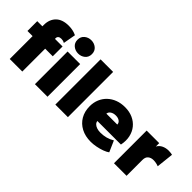

<svg xmlns="http://www.w3.org/2000/svg" viewBox="1 -1472 2161 2161"><g transform="rotate(45 1081.0 -392.0)"><path d="M100.5 0V-543Q100.5 -630 153.2 -682.5Q206 -735 306.5 -735Q337.5 -735 368.2 -729Q399 -723 430.5 -708L403.5 -558Q389.5 -566.5 376.5 -569.2Q363.5 -572 351.5 -572Q327 -572 313.8 -561.5Q300.5 -551 300.5 -532V-520H421.5V-364H300.5V0ZM18.5 -364V-520H116.5V-364ZM501.5 0V-520H701.5V0ZM601.5 -587Q555 -587 520.8 -615.2Q486.5 -643.5 486.5 -693Q486.5 -742.5 520.8 -770.8Q555 -799 601.5 -799Q648 -799 682.2 -770.8Q716.5 -742.5 716.5 -693Q716.5 -643.5 682.2 -615.2Q648 -587 601.5 -587Z M826.5 0V-720H1026.5V0Z M1403.5 15Q1316 15 1250.5 -19.5Q1185 -54 1148.8 -116Q1112.5 -178 1112.5 -261Q1112.5 -321.5 1133.8 -371.8Q1155 -422 1193.8 -458.5Q1232.5 -495 1285.2 -515Q1338 -535 1401.5 -535Q1472.5 -535 1527.8 -510Q1583 -485 1619 -440.2Q1655 -395.5 1668 -335.2Q1681 -275 1666.5 -204H1291.5Q1293.5 -183.5 1308.8 -168Q1324 -152.5 1349.5 -143.8Q1375 -135 1407.5 -135Q1455 -135 1496 -146Q1537 -157 1577.5 -181L1635.5 -49Q1612.5 -31.5 1573 -17Q1533.5 -2.5 1488.5 6.2Q1443.5 15 1403.5 15ZM1304.5 -334H1478.5Q1478.5 -361 1455.5 -378Q1432.5 -395 1395.5 -395Q1357.5 -395 1332.2 -378Q1307 -361 1304.5 -334Z M1760 0V-520H1960V-466Q1979.5 -501.5 2016 -518.8Q2052.5 -536 2096.5 -536Q2115 -536 2128.2 -533.8Q2141.5 -531.5 2154.5 -529L2132 -324Q2113.5 -331.5 2092.2 -335.8Q2071 -340 2050 -340Q2011 -340 1985.5 -319Q1960 -298 1960 -253V0Z"/></g></svg>

Font: Geologica Roman Black
Style: Regular
Weight: 900
Designer: Sindre Bremnes, Frode Helland
Foundry: Monokrom Skriftforlag AS
Version: Version 1.010;gftools[0.9.28]